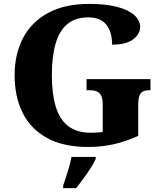

<svg xmlns="http://www.w3.org/2000/svg" viewBox="-20 -744 832 985"><path d="M433 10Q305 10 221.5 -36Q138 -82 96.5 -164.5Q55 -247 55 -358Q55 -466 98 -548.5Q141 -631 226.5 -677.5Q312 -724 437 -724Q524 -724 582 -708.5Q640 -693 669.5 -666Q699 -639 699 -606Q699 -570 663.5 -542.5Q628 -515 555 -515Q555 -560 541.5 -591Q528 -622 501.5 -638.5Q475 -655 435 -655Q367 -655 325.5 -620.5Q284 -586 265 -519.5Q246 -453 246 -358Q246 -263 266 -197Q286 -131 330 -97Q374 -63 447 -63Q462 -63 477 -64Q492 -65 507 -67V-209Q507 -234 500.5 -250Q494 -266 479.5 -273.5Q465 -281 441 -281H424V-338H752V-281H744Q723 -281 711 -273.5Q699 -266 694 -249Q689 -232 689 -205V-47Q628 -19 565.5 -4.5Q503 10 433 10ZM304 208Q311 188 319.5 162Q328 136 335.5 109Q343 82 347 61H471V71Q462 92 445 118.5Q428 145 408 172Q388 199 371 221H304Z"/></svg>

Font: Noto Rashi Hebrew ExtraBold
Style: Regular
Weight: 800
Version: Version 1.006